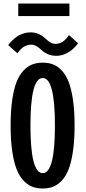

<svg xmlns="http://www.w3.org/2000/svg" viewBox="-20 -1063 490 1094"><path d="M84 -1043H375.5V-971.5H84ZM300 -745Q273 -745 251.2 -755Q229.5 -765 217.8 -776.8Q206 -788.5 190.2 -798.5Q174.5 -808.5 158 -808.5Q143.5 -808.5 130.2 -803.5Q117 -798.5 108.2 -791.2Q99.5 -784 92.8 -776.8Q86 -769.5 83 -764.5L79.5 -759.5L27 -805.5Q29.5 -810.5 38.5 -820.5Q47.5 -830.5 63.2 -844.5Q79 -858.5 103.5 -868.5Q128 -878.5 154 -878.5Q176 -878.5 194.2 -871.8Q212.5 -865 224.5 -855.5Q236.5 -846 247 -836.2Q257.5 -826.5 270 -819.8Q282.5 -813 296 -813Q310.5 -813 323.5 -818.2Q336.5 -823.5 345 -830.8Q353.5 -838 360 -845.5Q366.5 -853 369.5 -858L372.5 -863.5L425 -816.5L422 -813Q419 -809 416.8 -806Q414.5 -803 409.5 -797.5Q404.5 -792 399.8 -787.8Q395 -783.5 388.2 -777.8Q381.5 -772 374.5 -767.8Q367.5 -763.5 358.8 -759Q350 -754.5 341.2 -751.5Q332.5 -748.5 321.8 -746.8Q311 -745 300 -745ZM282.8 0.8Q256.5 11 223.5 11Q190.5 11 163.8 0.8Q137 -9.5 113.5 -34.5Q90 -59.5 74.2 -99.8Q58.5 -140 49.5 -202.8Q40.5 -265.5 40.5 -348Q40.5 -430.5 49.5 -493Q58.5 -555.5 74.2 -595.5Q90 -635.5 113.5 -660.5Q137 -685.5 163.8 -695.8Q190.5 -706 223.5 -706Q256.5 -706 282.8 -695.8Q309 -685.5 332.5 -660.5Q356 -635.5 371.5 -595.5Q387 -555.5 396 -493Q405 -430.5 405 -348Q405 -265.5 396 -202.8Q387 -140 371.5 -99.8Q356 -59.5 332.5 -34.5Q309 -9.5 282.8 0.8ZM223.5 -76.5Q293 -76.5 293 -348Q293 -618.5 223.5 -618.5Q153.5 -618.5 153.5 -348Q153.5 -76.5 223.5 -76.5Z"/></svg>

Font: League Mono Condensed Medium
Style: Regular
Weight: 500
Width: 1
Designer: Tyler Finck
Foundry: The League of Moveable Type / Tyler Finck
Version: Version 2.210